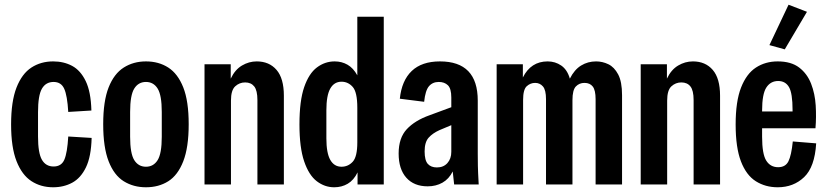

<svg xmlns="http://www.w3.org/2000/svg" viewBox="-20 -781 3503 813"><path d="M205 12Q153 12 113 -14Q73 -40 50 -98.5Q27 -157 27 -254Q27 -352 50 -410.5Q73 -469 113 -495Q153 -521 205 -521Q250 -521 285.5 -502Q321 -483 343 -437.5Q365 -392 367 -313L269 -307Q265 -376 252 -405Q239 -434 207 -434Q174 -434 157.5 -405.5Q141 -377 141 -306V-203Q141 -133 157.5 -104.5Q174 -76 207 -76Q240 -76 252.5 -105Q265 -134 269 -203L368 -197Q366 -118 344 -72.5Q322 -27 286 -7.5Q250 12 205 12Z M598 12Q545 12 504 -13.5Q463 -39 440 -98Q417 -157 417 -255Q417 -353 440 -411Q463 -469 504 -495Q545 -521 598 -521Q652 -521 692.5 -495Q733 -469 756 -411Q779 -353 779 -255Q779 -157 756 -98Q733 -39 692.5 -13.5Q652 12 598 12ZM598 -75Q630 -75 647.5 -103Q665 -131 665 -202V-307Q665 -378 647.5 -406Q630 -434 598 -434Q566 -434 548.5 -406Q531 -378 531 -307V-202Q531 -131 548.5 -103Q566 -75 598 -75Z M846 0V-509H957V-448Q975 -486 1004.5 -503.5Q1034 -521 1067 -521Q1120 -521 1151 -485Q1182 -449 1182 -376V0H1070V-357Q1070 -398 1056.5 -415Q1043 -432 1018 -432Q994 -432 976 -415.5Q958 -399 958 -355V0Z M1395 12Q1355 12 1321.5 -13.5Q1288 -39 1268 -97.5Q1248 -156 1248 -254Q1248 -354 1268 -412Q1288 -470 1322 -495.5Q1356 -521 1397 -521Q1427 -521 1451.5 -507Q1476 -493 1493 -462V-710H1605V0H1494V-51Q1478 -18 1452.5 -3Q1427 12 1395 12ZM1362 -195Q1362 -133 1378.5 -104Q1395 -75 1426 -75Q1454 -75 1473.5 -96Q1493 -117 1493 -178V-325Q1493 -391 1473.5 -413Q1454 -435 1426 -435Q1395 -435 1378.5 -406Q1362 -377 1362 -314Z M1791 8Q1733 8 1700.5 -28.5Q1668 -65 1668 -131Q1668 -197 1702.5 -234Q1737 -271 1799 -293L1891 -327V-368Q1891 -406 1876.5 -420Q1862 -434 1838 -434Q1812 -434 1796.5 -416Q1781 -398 1776 -350L1673 -363Q1681 -440 1723.5 -480.5Q1766 -521 1843 -521Q2003 -521 2003 -355V-130Q2003 -105 2003.5 -79Q2004 -53 2007 0H1903L1897 -55Q1881 -23 1853.5 -7.5Q1826 8 1791 8ZM1778 -140Q1778 -102 1791.5 -87Q1805 -72 1830 -72Q1858 -72 1874.5 -90.5Q1891 -109 1891 -138V-251L1841 -230Q1812 -217 1795 -198Q1778 -179 1778 -140Z M2083 0V-509H2194V-453Q2228 -521 2299 -521Q2331 -521 2356.5 -503.5Q2382 -486 2393 -448Q2412 -486 2440.5 -503.5Q2469 -521 2504 -521Q2531 -521 2556 -509Q2581 -497 2597.5 -466Q2614 -435 2614 -378V0H2502V-361Q2502 -399 2490 -414.5Q2478 -430 2455 -430Q2433 -430 2418.5 -415Q2404 -400 2404 -357V0H2292V-361Q2292 -400 2279 -415Q2266 -430 2246 -430Q2226 -430 2210.5 -416Q2195 -402 2195 -358V0Z M2693 0V-509H2804V-448Q2822 -486 2851.5 -503.5Q2881 -521 2914 -521Q2967 -521 2998 -485Q3029 -449 3029 -376V0H2917V-357Q2917 -398 2903.5 -415Q2890 -432 2865 -432Q2841 -432 2823 -415.5Q2805 -399 2805 -355V0Z M3273 12Q3221 12 3180.5 -13.5Q3140 -39 3117.5 -97.5Q3095 -156 3095 -254Q3095 -352 3118 -410.5Q3141 -469 3181 -495Q3221 -521 3273 -521Q3330 -521 3364 -495Q3398 -469 3414.5 -426.5Q3431 -384 3434 -334.5Q3437 -285 3433 -238H3207V-202Q3207 -129 3224.5 -101Q3242 -73 3275 -73Q3306 -73 3318.5 -98Q3331 -123 3337 -182L3436 -174Q3430 -74 3385 -31Q3340 12 3273 12ZM3207 -312V-309H3336V-315Q3336 -386 3321 -412Q3306 -438 3275 -438Q3243 -438 3225 -410.5Q3207 -383 3207 -312ZM3303 -572 3238 -590 3319 -761 3397 -731Z"/></svg>

Font: Special Gothic Condensed One
Style: Regular
Weight: 400
Designer: Alistair McCready
Foundry: Monolith
Version: Version 1.010; ttfautohint (v1.8.4.7-5d5b)